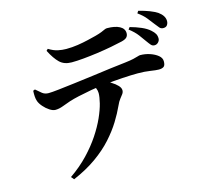

<svg xmlns="http://www.w3.org/2000/svg" viewBox="-122 -948 1244 1165"><g transform="rotate(-15 500.0 -365.5)"><path d="M885 -581Q872 -581 863.5 -590.5Q855 -600 843 -617Q829 -637 810 -662.5Q791 -688 757 -714L767 -727Q804 -717 836.5 -703Q869 -689 889 -671Q905 -657 912 -644.5Q919 -632 919 -615Q919 -602 909 -591.5Q899 -581 885 -581ZM188 60Q253 15 302 -36.5Q351 -88 385.5 -140Q420 -192 441.5 -240Q463 -288 472.5 -326.5Q482 -365 482 -389Q482 -404 475.5 -419.5Q469 -435 452 -450L519 -460Q548 -444 572.5 -429Q597 -414 611.5 -398.5Q626 -383 626 -368Q626 -356 618.5 -345.5Q611 -335 600 -321.5Q589 -308 578 -283Q559 -241 529.5 -193Q500 -145 456 -96Q412 -47 349.5 -2.5Q287 42 203 78ZM203 -358Q187 -358 167 -371Q147 -384 130.5 -403Q114 -422 108 -439Q103 -453 102 -470Q101 -487 102 -505L114 -510Q134 -492 150 -479.5Q166 -467 189 -467Q209 -467 253 -472Q297 -477 354 -484Q411 -491 472 -499Q533 -507 588.5 -514.5Q644 -522 685 -526Q719 -530 738.5 -534.5Q758 -539 768.5 -542.5Q779 -546 784 -546Q816 -546 845.5 -536Q875 -526 894.5 -510Q914 -494 914 -473Q914 -448 903.5 -440Q893 -432 872 -432Q855 -432 820 -437.5Q785 -443 742 -443Q702 -443 645 -439.5Q588 -436 526 -429Q488 -426 443.5 -418Q399 -410 361 -401.5Q323 -393 302 -386Q278 -378 252 -368Q226 -358 203 -358ZM373 -611Q326 -611 298 -638Q270 -665 243 -718L253 -728Q284 -709 310.5 -703.5Q337 -698 362 -698Q399 -698 435 -703.5Q471 -709 502 -716.5Q533 -724 553 -729Q579 -736 593.5 -742Q608 -748 616.5 -752Q625 -756 632 -756Q682 -756 711 -740.5Q740 -725 740 -696Q740 -681 731 -671Q722 -661 698 -655Q669 -648 626.5 -640Q584 -632 537.5 -625.5Q491 -619 448 -615Q405 -611 373 -611ZM964 -668Q949 -668 940.5 -678Q932 -688 918 -706Q903 -726 884.5 -749Q866 -772 834 -795L843 -809Q882 -799 910.5 -788Q939 -777 959 -764Q977 -751 986.5 -736Q996 -721 996 -704Q996 -690 988.5 -679Q981 -668 964 -668Z"/></g></svg>

Font: Noto Serif TC
Style: Bold
Weight: 700
Designer: Ryoko NISHIZUKA 西塚涼子 (kana & ideographs); Frank Grießhammer (Latin, Greek & Cyrillic); Wenlong ZHANG 张文龙 (bopomofo); San
Foundry: Adobe
Version: Version 2.002-H1;hotconv 1.1.0;makeotfexe 2.6.0